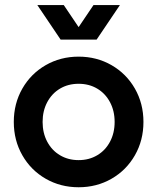

<svg xmlns="http://www.w3.org/2000/svg" viewBox="-20 -748 640 781"><path d="M36.1 -252Q36.1 -326.7 70.8 -387.5Q105.5 -448.2 165.8 -482.9Q226.1 -517.6 299.8 -517.6Q373.5 -517.6 433.8 -482.9Q494.1 -448.2 528.8 -387.5Q563.5 -326.7 563.5 -252Q563.5 -177.2 528.8 -116.5Q494.1 -55.7 433.8 -21Q373.5 13.7 299.8 13.7Q226.1 13.7 165.8 -21Q105.5 -55.7 70.8 -116.5Q36.1 -177.2 36.1 -252ZM446.3 -252Q446.3 -296.9 427.5 -332.3Q408.7 -367.7 375.5 -387.5Q342.3 -407.2 299.8 -407.2Q257.3 -407.2 224.1 -387.5Q190.9 -367.7 172.1 -332.3Q153.3 -296.9 153.3 -252Q153.3 -207 172.1 -171.6Q190.9 -136.2 224.1 -116.5Q257.3 -96.7 299.8 -96.7Q342.3 -96.7 375.5 -116.5Q408.7 -136.2 427.5 -171.6Q446.3 -207 446.3 -252ZM239.3 -727.5 299.8 -637.7 360.4 -727.5H467.8L373 -586.9H226.6L131.8 -727.5Z"/></svg>

Font: Wanted Sans SemiBold
Style: Regular
Weight: 600
Designer: Original Design by Kil Hyung-jin and Kang Hanbin, Wanted Lab, Inc; Hangeul from Source Han Sans by Jang Soo-young and Ka
Foundry: Wanted Lab, Inc.
Version: Version 1.003